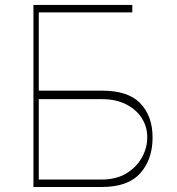

<svg xmlns="http://www.w3.org/2000/svg" viewBox="-20 -747 707 767"><path d="M113.6 0V-727.3H508.5V-697.4H134.9V-384.9H386.4Q491.5 -385.3 540.5 -334.3Q589.5 -283.4 589.5 -197.4Q589.5 -110.4 540.5 -55.2Q491.5 0 386.4 0ZM134.9 -29.8H386.4Q444.6 -29.8 485.3 -54.7Q525.9 -79.5 547.2 -118.4Q568.5 -157.3 568.2 -198.9Q568.5 -239.3 547.2 -273.8Q525.9 -308.2 485.3 -329.5Q444.6 -350.9 386.4 -350.9H134.9Z"/></svg>

Font: Inter UI Thin
Style: Regular
Weight: 100
Designer: Rasmus Andersson
Foundry: rsms
Version: 3.2;8d6f07862